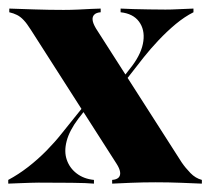

<svg xmlns="http://www.w3.org/2000/svg" viewBox="-27 -439 503 459"><path d="M241.1 0V-8.9Q251.6 -9.7 256.5 -14.5Q261.3 -19.4 260.1 -27.8Q258.9 -36.3 251.6 -47.6L46.8 -367.7Q37.1 -383.1 29.4 -391.1Q21.8 -399.2 13.7 -403.2Q5.6 -407.3 -4.8 -409.7V-418.5Q18.5 -417.7 54.4 -416.5Q90.3 -415.3 125 -415.3Q142.7 -415.3 159.7 -416.1Q176.6 -416.9 191.1 -417.7Q205.6 -418.5 213.7 -418.5V-409.7Q203.2 -408.9 198.4 -404Q193.5 -399.2 194.4 -391.1Q195.2 -383.1 202.4 -371L407.3 -50.8Q416.1 -37.9 428.2 -25.4Q440.3 -12.9 455.6 -8.9V0Q437.1 -0.8 406.5 -2Q375.8 -3.2 345.2 -3.2Q315.3 -3.2 285.9 -2Q256.5 -0.8 241.1 0ZM-7.3 0V-8.9Q16.9 -21.8 40.3 -39.9Q63.7 -58.1 84.3 -79Q104.8 -100 119.4 -118.5L175.8 -188.7L181.5 -182.3L160.5 -155.6Q138.7 -126.6 132.3 -101.6Q125.8 -76.6 132.7 -56.9Q139.5 -37.1 156.5 -24.2Q173.4 -11.3 197.6 -8.9V0Q181.5 -1.6 144 -2Q106.5 -2.4 65.3 -2.4Q55.6 -2.4 45.6 -2Q35.5 -1.6 23 -1.2Q10.5 -0.8 -7.3 0ZM262.1 -232.3 255.6 -238.7 289.5 -282.3Q312.1 -312.9 315.7 -340.7Q319.4 -368.5 305.2 -387.5Q291.1 -406.5 261.3 -409.7V-418.5Q274.2 -417.7 291.5 -417.3Q308.9 -416.9 329 -416.5Q349.2 -416.1 368.5 -416.1Q383.1 -416.1 397.2 -416.9Q411.3 -417.7 435.5 -418.5V-409.7Q414.5 -399.2 393.1 -381.5Q371.8 -363.7 352 -342.7Q332.3 -321.8 316.9 -302.4Z"/></svg>

Font: Playfair 144pt SemiCondensed Black
Style: Regular
Weight: 900
Width: 4
Designer: Claus Eggers Sørensen
Foundry: Claus Eggers Sørensen
Version: Version 2.203